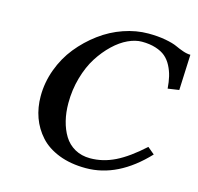

<svg xmlns="http://www.w3.org/2000/svg" viewBox="-99 -763 908 880"><g transform="rotate(15 355.0 -323.0)"><path d="M381.3 12.2Q309.1 12.2 253.4 -9.5Q197.8 -31.2 164.1 -68.6Q130.4 -106 113.5 -152.8Q96.7 -199.7 96.7 -253.4Q96.7 -318.4 119.6 -380.9Q142.6 -443.4 182.4 -492.7Q222.2 -542 273.2 -579.8Q324.2 -617.7 383.1 -637.9Q441.9 -658.2 500 -658.2Q545.4 -658.2 581.8 -651.4Q618.2 -644.5 636.5 -636Q654.8 -627.4 674.6 -620.6Q694.3 -613.8 710.4 -613.8L703.1 -444.8L649.9 -437Q647.5 -468.8 641.6 -493.7Q635.7 -518.6 623.5 -542Q611.3 -565.4 593.3 -580.8Q575.2 -596.2 546.6 -605.2Q518.1 -614.3 481 -614.3Q450.2 -614.3 415.8 -598.4Q381.3 -582.5 347.9 -550.8Q314.5 -519 287.6 -476.8Q260.7 -434.6 244.1 -376.7Q227.5 -318.8 227.5 -255.4Q227.5 -210.9 237.1 -172.4Q246.6 -133.8 265.4 -103Q284.2 -72.3 315.9 -54.4Q347.7 -36.6 388.7 -36.6Q449.2 -36.6 506.8 -64.9Q564.5 -93.3 633.8 -156.2L666.5 -128.9Q533.7 12.2 381.3 12.2Z"/></g></svg>

Font: LL
Style: Bold Italic
Weight: 700
Italic angle: -11.5°
Designer: Philipp H. Poll
Foundry: Philipp H. Poll
Version: Version 2.7.x